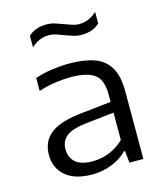

<svg xmlns="http://www.w3.org/2000/svg" viewBox="-115 -854 814 950"><g transform="rotate(-15 292.0 -379.0)"><path d="M240.5 9Q152 9 104.5 -31.5Q57 -72 57 -139.5Q57 -209.5 107.8 -248.5Q158.5 -287.5 273.5 -298.5L420 -314.5V-352.5Q420 -430.5 380.2 -457.2Q340.5 -484 261 -484Q226 -484 182 -478Q138 -472 95 -457.5V-524Q134 -537.5 181.2 -544.2Q228.5 -551 271.5 -551Q348 -551 399.5 -532.2Q451 -513.5 477.2 -469.2Q503.5 -425 503.5 -348V0H432L426 -61.5H420.5Q390 -29 342 -10Q294 9 240.5 9ZM143.5 -146Q143.5 -103 171.8 -78.2Q200 -53.5 260 -53.5Q303.5 -53.5 345 -70Q386.5 -86.5 420 -119.5V-259.5L278.5 -244Q205 -236 174.2 -212Q143.5 -188 143.5 -146ZM368.5 -672Q345 -672 323.5 -679Q302 -686 282 -693.5Q263.5 -701 245.8 -706.8Q228 -712.5 210 -712.5Q159 -712.5 119 -674.5V-733.5Q153.5 -767 211.5 -767Q235 -767 256.5 -760Q278 -753 298 -745.5Q316.5 -738.5 334.2 -732.5Q352 -726.5 370 -726.5Q421 -726.5 461 -764.5V-705.5Q426.5 -672 368.5 -672Z"/></g></svg>

Font: Encode Sans Exp
Style: Regular
Weight: 400
Width: 7
Designer: Multiple Designers
Foundry: Impallari Type
Version: Version 3.002; ttfautohint (v1.8.3) -l 8 -r 50 -G 200 -x 14 